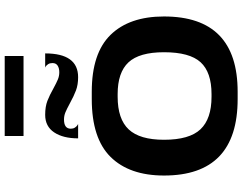

<svg xmlns="http://www.w3.org/2000/svg" viewBox="-127 -893 1030 816"><g transform="rotate(-90 388.0 -485.0)"><path d="M726 -303Q726 10 406 10H375Q50 10 50 -303Q50 -450 129 -530Q208 -610 375 -610H406Q570 -610 648 -530Q726 -450 726 -303ZM574 -303Q574 -408 531 -454Q488 -500 396 -500H385Q290 -500 246 -453Q202 -406 202 -303Q202 -195 246.5 -148Q291 -101 385 -101H396Q489 -101 531.5 -147.5Q574 -194 574 -303ZM508 -808Q510 -808 514.5 -805Q519 -802 523.5 -795Q528 -788 528 -777Q528 -762 517 -755Q506 -748 489 -748Q473 -748 458.5 -754Q444 -760 422 -772Q392 -789 367.5 -798.5Q343 -808 308 -808Q259 -808 233.5 -770Q208 -732 208 -668H269Q267 -669 262.5 -672Q258 -675 253.5 -682Q249 -689 249 -699Q249 -728 288 -728Q304 -728 318.5 -722Q333 -716 357 -703Q388 -686 412 -677Q436 -668 468 -668Q569 -668 569 -808ZM558 -980V-900H218V-980Z"/></g></svg>

Font: Red Rose Bold
Style: Regular
Weight: 700
Designer: jaikishan Patel
Version: Version 1.000